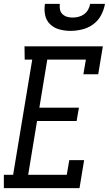

<svg xmlns="http://www.w3.org/2000/svg" viewBox="-49 -975 564 995"><path d="M-29 0V-69H19L118 -666H79L78 -735H484L460 -590H383L396 -666H196L155 -417H360L348 -348H143L97 -69H297L310 -145H387L363 0ZM316 -815Q287 -815 259 -822.5Q231 -830 211 -849Q191 -868 185 -896.5Q179 -925 184 -955H261Q259 -940 262 -925.5Q265 -911 275 -901.5Q285 -892 298.5 -888Q312 -884 327 -884Q343 -884 358.5 -888Q374 -892 387 -901.5Q400 -911 408 -925.5Q416 -940 418 -955H495Q490 -925 475 -896.5Q460 -868 434 -849Q408 -830 377 -822.5Q346 -815 316 -815Z"/></svg>

Font: Iosevka QP
Style: Italic
Weight: 400
Italic angle: -9°
Designer: Belleve Invis
Foundry: Belleve Invis
Version: Version 20.0.0; ttfautohint (v1.8.4)